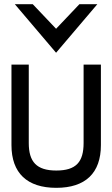

<svg xmlns="http://www.w3.org/2000/svg" viewBox="-20 -890 539 921"><path d="M249 -637 447 -870H361L249 -752L137 -870H51ZM381 -204C381 -113 345 -72 250 -72C155 -72 118 -114 118 -204V-580H35V-194C35 -60 110 11 250 11C390 11 464 -60 464 -194V-580H381Z"/></svg>

Font: Charger
Style: Bd
Weight: 400
Designer: Jasper
Foundry: Cannot Into Space Fonts
Version: Version 0.98